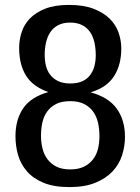

<svg xmlns="http://www.w3.org/2000/svg" viewBox="-20 -751 571 782"><path d="M263 11Q200 11 157.5 -6.5Q115 -24 89.5 -53.5Q64 -83 53.5 -120Q43 -157 43 -196Q43 -264 74.5 -310Q106 -356 177 -376Q114 -398 86 -443Q58 -488 58 -556Q58 -588 68 -619.5Q78 -651 101.5 -675.5Q125 -700 164 -715.5Q203 -731 261 -731Q320 -731 360.5 -715.5Q401 -700 426.5 -675Q452 -650 463 -618Q474 -586 474 -554Q474 -486 444 -440Q414 -394 349 -375Q422 -355 455.5 -308.5Q489 -262 489 -194Q489 -155 477 -118Q465 -81 438 -52.5Q411 -24 368 -6.5Q325 11 263 11ZM266 -339Q231 -339 208.5 -327.5Q186 -316 172 -296.5Q158 -277 152.5 -251.5Q147 -226 147 -198Q147 -171 153 -146.5Q159 -122 173 -103Q187 -84 209.5 -72.5Q232 -61 266 -61Q299 -61 321.5 -72Q344 -83 358.5 -101.5Q373 -120 379 -144.5Q385 -169 385 -196Q385 -226 379 -252Q373 -278 358.5 -297.5Q344 -317 321.5 -328Q299 -339 266 -339ZM266 -411Q295 -411 315 -420Q335 -429 347 -445Q359 -461 364.5 -481.5Q370 -502 370 -526Q370 -554 364.5 -578.5Q359 -603 346.5 -621Q334 -639 314 -649Q294 -659 266 -659Q237 -659 217 -648.5Q197 -638 185 -620Q173 -602 167.5 -578Q162 -554 162 -528Q162 -505 167 -484Q172 -463 184 -447Q196 -431 216 -421Q236 -411 266 -411Z"/></svg>

Font: HermeneusOne
Style: Regular
Weight: 400
Designer: Rodrigo Fuenzalida, Pablo Impallari
Foundry: Pablo Impallari, Rodrigo Fuenzalida
Version: Version 1.000; ttfautohint (v0.8) -G 200 -r 50